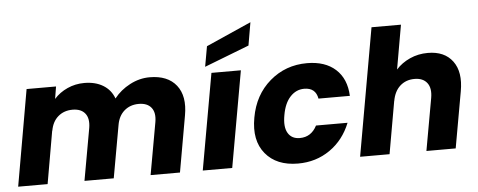

<svg xmlns="http://www.w3.org/2000/svg" viewBox="-53 -966 2764 1110"><g transform="rotate(-5 1329.0 -411.0)"><path d="M779.8 0 834 -303.2Q843.3 -357.4 819.8 -386.7Q796.4 -416 747.1 -416Q697.3 -416 663.1 -386.5Q628.9 -356.9 620.1 -303.2L565.9 0H396L450.2 -303.2Q459 -357.4 435.5 -386.7Q412.1 -416 362.8 -416Q313 -416 278.8 -386.5Q244.6 -356.9 235.8 -303.2V-308.1L182.1 0H11.2L108.9 -558.1H279.8L268.1 -486.8Q299.8 -522.5 345.7 -543.2Q391.6 -564 443.8 -564Q507.8 -564 552.7 -536.9Q597.7 -509.8 616.2 -459Q652.8 -505.9 708.3 -534.9Q763.7 -564 823.2 -564Q927.7 -564 977.8 -500.7Q1027.8 -437.5 1007.8 -326.2L950.2 0Z M1082.5 0 1181.6 -558.1H1352.5L1253.4 0ZM1169.4 -713.9 1431.6 -830.1 1408.7 -696.8 1148.4 -596.2Z M1406.2 -278.8Q1429.2 -409.2 1520.5 -487.5Q1611.8 -565.9 1736.3 -565.9Q1841.3 -565.9 1902.1 -510.7Q1962.9 -455.6 1967.3 -356H1785.2Q1773.9 -419.9 1707.5 -419.9Q1660.6 -419.9 1626.5 -383.3Q1592.3 -346.7 1580.6 -278.8Q1567.9 -210.9 1589.4 -174.6Q1610.8 -138.2 1658.2 -138.2Q1724.6 -138.2 1757.3 -202.1H1940.4Q1901.4 -104.5 1820.6 -48.3Q1739.7 7.8 1635.3 7.8Q1510.7 7.8 1446.5 -70.1Q1382.3 -147.9 1406.2 -278.8Z M1995.6 0 2126.5 -740.2H2297.4L2252.4 -483.9Q2285.2 -520.5 2333.3 -542.2Q2381.3 -564 2437.5 -564Q2534.2 -564 2581.3 -500.5Q2628.4 -437 2608.4 -326.2L2550.3 0H2380.4L2434.6 -303.2Q2444.3 -359.4 2420.7 -390.1Q2397 -420.9 2348.1 -420.9Q2297.9 -420.9 2263.9 -390.4Q2230 -359.9 2220.2 -303.2V-305.2L2166.5 0Z"/></g></svg>

Font: Poppins
Style: Bold Italic
Weight: 700
Italic angle: -10°
Designer: Ninad Kale (Devanagari), Jonny Pinhorn (Latin)
Foundry: Indian Type Foundry
Version: Version 3.200;PS 1.000;hotconv 16.6.54;makeotf.lib2.5.65590